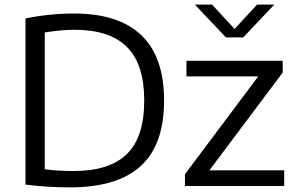

<svg xmlns="http://www.w3.org/2000/svg" viewBox="-20 -806 1280 832"><path d="M90.5 -6V-726Q140 -736.5 194.8 -742Q249.5 -747.5 300.5 -747.5Q494 -747.5 592.5 -653.5Q691 -559.5 691 -370Q691 -178.5 589.5 -86.2Q488 6 283.5 6Q187 6 90.5 -6ZM605 -370.5Q605 -528 530 -602.5Q455 -677 303 -677Q247 -677 174 -665.5V-72.5Q229 -65 300 -65Q454.5 -65 529.8 -138.5Q605 -212 605 -370.5ZM887.5 -68H1211.5V0H781.5V-51L1099 -475H788V-542.5H1205V-491.5ZM1094 -786H1168.5L1034 -644H959L824.5 -786H899L996.5 -680.5Z"/></svg>

Font: Encode Sans Semi Expanded
Style: Regular
Weight: 400
Width: 6
Designer: Multiple Designers
Foundry: Impallari Type
Version: Version 2.000